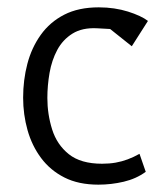

<svg xmlns="http://www.w3.org/2000/svg" viewBox="-20 -499 445 523"><path d="M248 4Q194 4 155.5 -15.5Q117 -35 92 -68.5Q67 -102 55 -144.5Q43 -187 43 -233Q43 -281 54.5 -325Q66 -369 91 -404Q116 -439 155 -459Q194 -479 249 -479Q271 -479 291 -476Q311 -473 328.5 -467.5Q346 -462 360 -455.5Q374 -449 383 -442L339 -373L280 -420L244 -422Q204 -424 177.5 -407.5Q151 -391 136 -363Q121 -335 115 -300.5Q109 -266 109 -232Q109 -188 122 -146.5Q135 -105 167.5 -79Q200 -53 258 -53Q278 -53 295 -56Q312 -59 328 -65Q344 -71 360 -80L377 -31Q351 -12 317 -4Q283 4 248 4Z"/></svg>

Font: Kreon Light Light
Style: Regular
Weight: 300
Version: Version 2.002